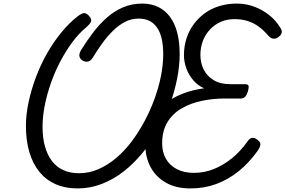

<svg xmlns="http://www.w3.org/2000/svg" viewBox="-20 -1035 1596 1074"><path d="M414 19Q345 19 291.5 -4.5Q238 -28 201 -73Q164 -118 144.5 -183Q125 -248 125 -331Q125 -394 140 -464Q155 -534 181 -603.5Q207 -673 243.5 -737Q280 -801 324 -854.5Q368 -908 416 -945Q442 -964 454.5 -961.5Q467 -959 480 -944Q494 -927 489 -914Q484 -901 461 -881Q421 -848 385 -799.5Q349 -751 318.5 -693.5Q288 -636 265.5 -572.5Q243 -509 230.5 -446Q218 -383 218 -325Q218 -264 231.5 -216Q245 -168 270.5 -134.5Q296 -101 334 -83.5Q372 -66 422 -66Q478 -66 530 -88.5Q582 -111 629 -150.5Q676 -190 716 -243Q756 -296 788.5 -357Q821 -418 844.5 -482.5Q868 -547 880.5 -610.5Q893 -674 893 -732Q893 -781 884.5 -818Q876 -855 858.5 -880.5Q841 -906 815.5 -918.5Q790 -931 755 -931Q714 -931 678 -912Q642 -893 610 -861Q578 -829 550 -790Q522 -751 498 -711Q485 -692 469.5 -690Q454 -688 438 -699Q426 -708 424 -721.5Q422 -735 434 -756Q464 -804 498.5 -850Q533 -896 574.5 -933.5Q616 -971 666 -993Q716 -1015 776 -1015Q826 -1015 865 -996Q904 -977 931 -940.5Q958 -904 971.5 -851.5Q985 -799 985 -732Q985 -666 970.5 -593.5Q956 -521 929.5 -447.5Q903 -374 864 -306Q825 -238 776.5 -179Q728 -120 671 -75.5Q614 -31 549 -6Q484 19 414 19ZM1045 19Q964 19 907.5 -13.5Q851 -46 822 -101Q793 -156 793 -225Q793 -297 820 -352.5Q847 -408 893 -447Q939 -486 998 -509.5Q1057 -533 1122 -541Q1087 -556 1061.5 -585.5Q1036 -615 1022.5 -652Q1009 -689 1009 -726Q1009 -776 1023 -819.5Q1037 -863 1063 -898.5Q1089 -934 1125 -960.5Q1161 -987 1207 -1001Q1253 -1015 1305 -1015Q1356 -1015 1402.5 -997.5Q1449 -980 1486.5 -950Q1524 -920 1547 -881Q1558 -866 1556 -853Q1554 -840 1540 -830Q1527 -818 1511.5 -818.5Q1496 -819 1482 -834Q1456 -865 1427.5 -886Q1399 -907 1365.5 -917.5Q1332 -928 1292 -928Q1250 -928 1215.5 -913Q1181 -898 1155 -870.5Q1129 -843 1115 -806.5Q1101 -770 1101 -728Q1101 -684 1119 -647Q1137 -610 1174.5 -587Q1212 -564 1270 -564H1351Q1367 -564 1370 -555.5Q1373 -547 1367 -524Q1360 -503 1351 -493.5Q1342 -484 1327 -484H1238Q1172 -484 1109.5 -471Q1047 -458 996.5 -429Q946 -400 916.5 -351.5Q887 -303 887 -233Q887 -185 907.5 -148Q928 -111 968 -89.5Q1008 -68 1065 -68Q1122 -68 1175 -89Q1228 -110 1276 -148.5Q1324 -187 1363 -242Q1377 -263 1392 -264Q1407 -265 1424 -250Q1437 -240 1436.5 -227Q1436 -214 1423 -194Q1375 -126 1316.5 -78.5Q1258 -31 1190.5 -6Q1123 19 1045 19Z"/></svg>

Font: Playwrite US Trad
Style: Regular
Weight: 400
Designer: Veronika Burian, José Scaglione
Foundry: TypeTogether
Version: Version 1.002